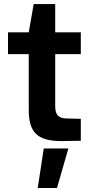

<svg xmlns="http://www.w3.org/2000/svg" viewBox="-20 -688 452 949"><path d="M282.7 9.3 379.4 7.8V-100.6L308.6 -102.5C271 -104 252.9 -117.7 252.9 -163.6V-420.4H379.4V-528.3H252.9V-668H146.5L122.1 -528.3H19.5V-420.4H122.1V-145C122.1 -37.6 161.1 9.3 282.7 9.3ZM166.5 241.2H261.7L317.9 45.9H196.3Z"/></svg>

Font: Wand UI Pro Bold
Style: Regular
Weight: 700
Designer: Andreas Faust
Version: Version 1.003;FEAKit 1.0